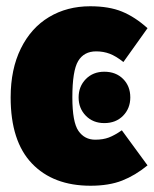

<svg xmlns="http://www.w3.org/2000/svg" viewBox="-20 -574 491 613"><path d="M451 -484 374 -376Q350 -395 330 -402.5Q310 -410 287 -410Q248 -410 229.5 -379Q211 -348 211 -263Q211 -184 230.5 -156Q250 -128 284 -128Q309 -128 327.5 -135Q346 -142 369 -158L451 -46Q412 -14 370 2.5Q328 19 269 19Q150 19 82 -52Q14 -123 14 -263Q14 -353 46.5 -419Q79 -485 136.5 -519.5Q194 -554 268 -554Q328 -554 369.5 -537Q411 -520 451 -484ZM396 -263Q396 -228 373 -204.5Q350 -181 313 -181Q277 -181 254 -204.5Q231 -228 231 -263Q231 -298 254 -321.5Q277 -345 313 -345Q350 -345 373 -322Q396 -299 396 -263Z"/></svg>

Font: Fira Sans Extra Condensed Black
Style: Regular
Weight: 900
Width: 1
Designer: Carrois Corporate & Edenspiekermann AG
Foundry: Carrois Corporate GbR & Edenspiekermann AG
Version: Version 4.203